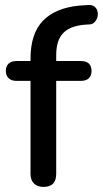

<svg xmlns="http://www.w3.org/2000/svg" viewBox="-20 -728 405 755"><path d="M151 7Q127 7 113.5 -6.5Q100 -20 100 -44V-410H44Q25 -410 14 -420.5Q3 -431 3 -449Q3 -468 14 -478Q25 -488 44 -488H129L100 -461V-497Q100 -596 149 -646.5Q198 -697 292 -706L323 -708Q340 -710 350 -703Q360 -696 363 -685Q366 -674 363.5 -662.5Q361 -651 353 -642Q345 -633 333 -632L314 -631Q255 -626 228 -597.5Q201 -569 201 -511V-472L187 -488H298Q319 -488 329.5 -478Q340 -468 340 -449Q340 -431 329.5 -420.5Q319 -410 298 -410H201V-44Q201 7 151 7Z"/></svg>

Font: Nunito SemiBold
Style: Regular
Weight: 600
Designer: Vernon Adams
Foundry: Vernon Adams
Version: Version 3.602